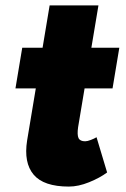

<svg xmlns="http://www.w3.org/2000/svg" viewBox="-20 -676 465 708"><path d="M234 12Q141 12 104 -32Q67 -76 80 -158L163 -656H343L268 -207Q264 -179 269.5 -167Q275 -155 294 -155Q302 -155 315 -160Q328 -165 336 -170L375 -40Q348 -20 308.5 -4Q269 12 234 12ZM37 -350 62 -500H420L395 -350Z"/></svg>

Font: Figtree Light Black
Style: Italic
Weight: 900
Italic angle: -9.5°
Version: Version 2.000